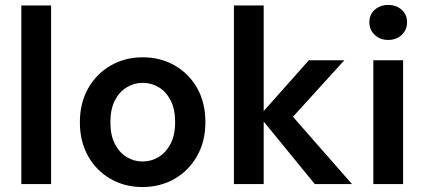

<svg xmlns="http://www.w3.org/2000/svg" viewBox="-20 -742 1716 774"><path d="M66 0V-720H186V0Z M554 12Q483 12 425.5 -21Q368 -54 335 -113Q302 -172 302 -249Q302 -327 335.5 -386Q369 -445 426.5 -478Q484 -511 555 -511Q627 -511 684.5 -478Q742 -445 775 -386.5Q808 -328 808 -249Q808 -172 774.5 -113Q741 -54 683.5 -21Q626 12 554 12ZM554 -91Q590 -91 619.5 -109Q649 -127 667.5 -162Q686 -197 686 -250Q686 -302 668 -337Q650 -372 620.5 -390Q591 -408 555 -408Q521 -408 491 -390Q461 -372 443 -337Q425 -302 425 -249Q425 -197 443 -162Q461 -127 490.5 -109Q520 -91 554 -91Z M1249 0 1025 -274 1225 -499H1368L1119 -225V-319L1399 0ZM923 0V-720H1043V0Z M1485 0V-499H1605V0ZM1545 -581Q1512 -581 1490.5 -601.5Q1469 -622 1469 -652Q1469 -683 1490.5 -702.5Q1512 -722 1545 -722Q1578 -722 1599.5 -702.5Q1621 -683 1621 -652Q1621 -622 1599.5 -601.5Q1578 -581 1545 -581Z"/></svg>

Font: DM Sans 20pt SemiBold
Style: Regular
Weight: 600
Version: Version 4.004;gftools[0.9.30]